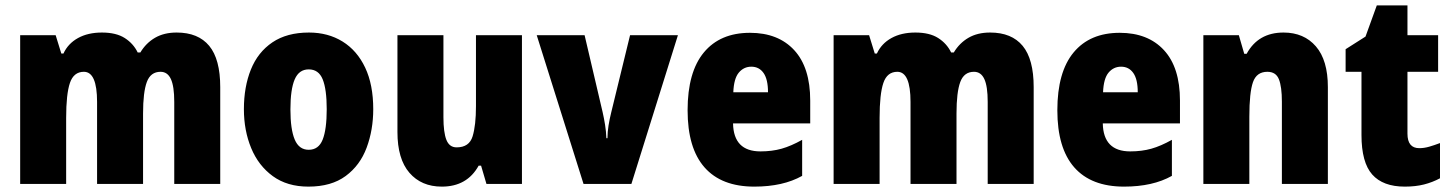

<svg xmlns="http://www.w3.org/2000/svg" viewBox="-20 -684 5397 714"><path d="M637 -563Q717 -563 758 -513.5Q799 -464 799 -360V0H628V-305Q628 -363 615.5 -390Q603 -417 577 -417Q540 -417 526 -379Q512 -341 512 -262V0H341V-305Q341 -417 292 -417Q254 -417 240 -375.5Q226 -334 226 -246V0H55V-553H187L208 -485H216Q233 -522 270 -542.5Q307 -563 359 -563Q412 -563 444 -542.5Q476 -522 492 -489H502Q523 -524 556.5 -543.5Q590 -563 637 -563Z M1368 -278Q1368 -201 1343.5 -135Q1319 -69 1265.5 -29.5Q1212 10 1127 10Q1048 10 994.5 -29Q941 -68 914 -133.5Q887 -199 887 -278Q887 -361 913 -425.5Q939 -490 993 -526.5Q1047 -563 1129 -563Q1200 -563 1254 -529.5Q1308 -496 1338 -432.5Q1368 -369 1368 -278ZM1060 -277Q1060 -203 1076 -165Q1092 -127 1128 -127Q1165 -127 1180 -165Q1195 -203 1195 -278Q1195 -352 1180 -389Q1165 -426 1128 -426Q1092 -426 1076 -389Q1060 -352 1060 -277Z M1921 -553V0H1789L1769 -68H1760Q1717 10 1623 10Q1547 10 1502.5 -41.5Q1458 -93 1458 -193V-553H1629V-248Q1629 -192 1640 -164Q1651 -136 1678 -136Q1725 -136 1737.5 -177Q1750 -218 1750 -289V-553Z M2150 0 1976 -553H2154L2221 -267Q2226 -245 2230 -220.5Q2234 -196 2235 -170H2239Q2239 -193 2243 -217.5Q2247 -242 2253 -266L2323 -553H2501L2328 0Z M2769 -562Q2874 -562 2933.5 -497.5Q2993 -433 2993 -310V-225H2706Q2708 -121 2808 -121Q2851 -121 2886.5 -131Q2922 -141 2963 -164V-30Q2892 10 2785 10Q2663 10 2600 -61.5Q2537 -133 2537 -274Q2537 -416 2597.5 -489Q2658 -562 2769 -562ZM2774 -436Q2746 -436 2727.5 -414Q2709 -392 2707 -341H2836Q2836 -389 2819.5 -412.5Q2803 -436 2774 -436Z M3662 -563Q3742 -563 3783 -513.5Q3824 -464 3824 -360V0H3653V-305Q3653 -363 3640.5 -390Q3628 -417 3602 -417Q3565 -417 3551 -379Q3537 -341 3537 -262V0H3366V-305Q3366 -417 3317 -417Q3279 -417 3265 -375.5Q3251 -334 3251 -246V0H3080V-553H3212L3233 -485H3241Q3258 -522 3295 -542.5Q3332 -563 3384 -563Q3437 -563 3469 -542.5Q3501 -522 3517 -489H3527Q3548 -524 3581.5 -543.5Q3615 -563 3662 -563Z M4144 -562Q4249 -562 4308.5 -497.5Q4368 -433 4368 -310V-225H4081Q4083 -121 4183 -121Q4226 -121 4261.5 -131Q4297 -141 4338 -164V-30Q4267 10 4160 10Q4038 10 3975 -61.5Q3912 -133 3912 -274Q3912 -416 3972.5 -489Q4033 -562 4144 -562ZM4149 -436Q4121 -436 4102.5 -414Q4084 -392 4082 -341H4211Q4211 -389 4194.5 -412.5Q4178 -436 4149 -436Z M4753 -563Q4829 -563 4873.5 -511.5Q4918 -460 4918 -360V0H4747V-306Q4747 -361 4736 -389Q4725 -417 4693 -417Q4653 -417 4639.5 -378.5Q4626 -340 4626 -250V0H4455V-553H4587L4607 -484H4616Q4659 -563 4753 -563Z M5258 -133Q5276 -133 5295 -138.5Q5314 -144 5335 -152V-21Q5307 -6 5275.5 2Q5244 10 5204 10Q5123 10 5083 -35Q5043 -80 5043 -182V-417H4984V-501L5058 -548L5100 -664H5214V-553H5328V-417H5214V-187Q5214 -133 5258 -133Z"/></svg>

Font: Noto Sans Myanmar Condensed Black
Style: Regular
Weight: 900
Width: 3
Designer: Monotype Design Team
Foundry: Monotype Imaging Inc.
Version: Version 2.107; ttfautohint (v1.8.4.7-5d5b)